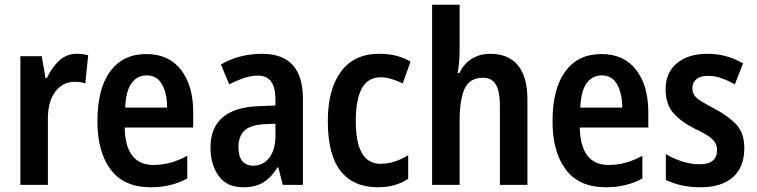

<svg xmlns="http://www.w3.org/2000/svg" viewBox="-20 -780 3193 810"><path d="M303 -553Q328 -553 352 -547L340 -428Q321 -435 295 -435Q245 -435 213.5 -393.5Q182 -352 182 -280V0H66V-543H156L172 -451H178Q197 -493 228.5 -523Q260 -553 303 -553Z M597 -552Q692 -552 743.5 -485.5Q795 -419 795 -308V-242H506Q509 -84 628 -84Q700 -84 770 -123V-27Q703 10 616 10Q503 10 447 -64.5Q391 -139 391 -268Q391 -406 445 -479Q499 -552 597 -552ZM599 -462Q559 -462 535 -429Q511 -396 508 -326H685Q685 -386 663.5 -424Q642 -462 599 -462Z M1086 -553Q1258 -553 1258 -363V0H1173L1154 -74H1151Q1124 -31 1091 -10.5Q1058 10 1005 10Q937 10 902.5 -38Q868 -86 868 -157Q868 -241 919 -284.5Q970 -328 1068 -332L1142 -335V-361Q1142 -461 1069 -461Q1040 -461 1010 -451Q980 -441 947 -424L912 -508Q949 -530 993 -541.5Q1037 -553 1086 -553ZM1094 -256Q1037 -253 1011.5 -229Q986 -205 986 -160Q986 -119 1002.5 -100Q1019 -81 1049 -81Q1090 -81 1116 -114.5Q1142 -148 1142 -208V-258Z M1574 10Q1471 10 1417 -58.5Q1363 -127 1363 -269Q1363 -403 1418.5 -478Q1474 -553 1579 -553Q1620 -553 1653 -544.5Q1686 -536 1712 -520L1679 -428Q1655 -440 1631 -447Q1607 -454 1585 -454Q1481 -454 1481 -269Q1481 -89 1585 -89Q1617 -89 1645.5 -98.5Q1674 -108 1702 -125V-26Q1650 10 1574 10Z M1919 -575Q1919 -518 1911 -472H1918Q1937 -512 1971 -532.5Q2005 -553 2048 -553Q2125 -553 2165 -504.5Q2205 -456 2205 -360V0H2089V-332Q2089 -394 2072 -423Q2055 -452 2018 -452Q1962 -452 1940.5 -406.5Q1919 -361 1919 -268V0H1803V-760H1919Z M2517 -552Q2612 -552 2663.5 -485.5Q2715 -419 2715 -308V-242H2426Q2429 -84 2548 -84Q2620 -84 2690 -123V-27Q2623 10 2536 10Q2423 10 2367 -64.5Q2311 -139 2311 -268Q2311 -406 2365 -479Q2419 -552 2517 -552ZM2519 -462Q2479 -462 2455 -429Q2431 -396 2428 -326H2605Q2605 -386 2583.5 -424Q2562 -462 2519 -462Z M3120 -155Q3120 -75 3072 -32.5Q3024 10 2936 10Q2892 10 2856 2Q2820 -6 2789 -21V-130Q2818 -112 2856 -99.5Q2894 -87 2931 -87Q3005 -87 3005 -147Q3005 -163 2998 -176.5Q2991 -190 2970.5 -204.5Q2950 -219 2911 -237Q2852 -267 2820 -304Q2788 -341 2788 -404Q2788 -474 2836 -513.5Q2884 -553 2964 -553Q3006 -553 3042.5 -543Q3079 -533 3115 -513L3080 -424Q3052 -440 3024 -450Q2996 -460 2966 -460Q2935 -460 2918 -446Q2901 -432 2901 -408Q2901 -392 2908.5 -379.5Q2916 -367 2936.5 -354Q2957 -341 2995 -321Q3052 -291 3086 -255Q3120 -219 3120 -155Z"/></svg>

Font: Noto Sans Condensed SemiBold
Style: Regular
Weight: 600
Width: 3
Designer: Monotype Design Team
Foundry: Monotype Imaging Inc.
Version: Version 2.013; ttfautohint (v1.8.4.7-5d5b)